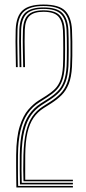

<svg xmlns="http://www.w3.org/2000/svg" viewBox="-20 -826 381 846"><path d="M83.5 -27.2Q82.5 -49.5 82.4 -78.6Q82.2 -107.8 83.2 -142.8Q85 -203.5 94.5 -244.5Q104 -285.5 122.2 -312.1Q140.5 -338.8 167.8 -356.2L202.2 -378.2Q228.2 -394.8 246.8 -413.8Q265.2 -432.8 275.9 -460.8Q286.5 -488.8 289.2 -532Q290.2 -548.8 290.6 -580.1Q291 -611.5 290.6 -643.8Q290.2 -676 289.2 -694.8Q286.2 -749 260.1 -774.2Q234 -799.5 171.2 -799.5Q114.5 -799.5 86.9 -776.4Q59.2 -753.2 57.2 -695.8Q56.2 -668.5 56.4 -645Q56.5 -621.5 57.1 -594.6Q57.8 -567.8 58.2 -530.2H50.2Q49.8 -567.2 49.1 -593.6Q48.5 -620 48.4 -643.6Q48.2 -667.2 49.2 -696Q51.5 -755 79.9 -780.5Q108.2 -806 171.2 -806Q240 -806 267.1 -778.5Q294.2 -751 297.2 -695Q298.2 -675.8 298.6 -643.2Q299 -610.8 298.6 -579.4Q298.2 -548 297.2 -531.8Q294.5 -485.2 282.8 -455.9Q271 -426.5 251.6 -407.1Q232.2 -387.8 206.5 -371.2L172.2 -349.5Q145.8 -332.8 127.9 -306.9Q110 -281 100.9 -241.2Q91.8 -201.5 91.2 -142.5Q91.2 -121.2 91.1 -102.6Q91 -84 91 -67Q91 -50 91.2 -34H301.2V-27.2ZM52.2 0Q51.8 -20 51.5 -44.1Q51.2 -68.2 51.1 -93.8Q51 -119.2 51.2 -143Q52 -222.2 67 -269.5Q82 -316.8 104.5 -342.6Q127 -368.5 150.2 -383L185 -405Q207 -419 222.2 -434.2Q237.5 -449.5 246.4 -473.1Q255.2 -496.8 257.5 -535Q258.2 -544.8 258.5 -566.1Q258.8 -587.5 258.8 -612.6Q258.8 -637.8 258.4 -659.4Q258 -681 257.5 -691.5Q255.2 -734 236.4 -754Q217.5 -774 171.2 -774Q129.8 -774 110.2 -755.9Q90.8 -737.8 89.2 -694.5Q88.2 -666.8 88.4 -643.8Q88.5 -620.8 89.1 -594.4Q89.8 -568 90.2 -530.2H82.2Q81.5 -581 80.6 -616.5Q79.8 -652 81.2 -694.8Q83 -740.8 104 -760.6Q125 -780.5 171.2 -780.5Q221.2 -780.5 242.1 -759.2Q263 -738 265.5 -691.8Q266.2 -680.2 266.5 -658Q266.8 -635.8 266.8 -610.6Q266.8 -585.5 266.4 -564.6Q266 -543.8 265.5 -534.8Q263 -494.5 253.6 -469.9Q244.2 -445.2 228.2 -429.1Q212.2 -413 189.2 -398.2L154.8 -376.2Q122.2 -355.8 101.4 -324.9Q80.5 -294 70.2 -249.5Q60 -205 59.2 -143Q59 -121 59 -97Q59 -73 59.2 -49.6Q59.5 -26.2 60 -6.8H301.2V0ZM68 -13.5Q67 -40 67 -75.9Q67 -111.8 67.2 -142.8Q68 -205.5 78.2 -249Q88.5 -292.5 108.6 -321.5Q128.8 -350.5 159 -369.8L193.5 -391.8Q217.2 -406.8 234.1 -423.8Q251 -440.8 261 -466.8Q271 -492.8 273.5 -534.5Q274 -543.8 274.4 -564.4Q274.8 -585 274.8 -609.9Q274.8 -634.8 274.4 -657.6Q274 -680.5 273.2 -694.2Q270.8 -742 248 -764.4Q225.2 -786.8 171.2 -786.8Q120.5 -786.8 97.9 -765.5Q75.2 -744.2 73.2 -695Q72.2 -667.5 72.4 -644.1Q72.5 -620.8 73.1 -594.2Q73.8 -567.8 74.2 -530.2H66.2Q65.8 -568.8 65.1 -594.9Q64.5 -621 64.4 -643.9Q64.2 -666.8 65.2 -695.2Q67.2 -748.8 92.5 -771Q117.8 -793.2 171.2 -793.2Q230.8 -793.2 254.6 -768.9Q278.5 -744.5 281.2 -694.5Q282 -680 282.4 -656.8Q282.8 -633.5 282.8 -608.5Q282.8 -583.5 282.4 -563.2Q282 -543 281.5 -534.2Q279 -492.2 269 -465.4Q259 -438.5 241.4 -420.1Q223.8 -401.8 197.8 -385L163.5 -363Q136.2 -345.5 116.9 -318.6Q97.5 -291.8 87 -249.4Q76.5 -207 75.2 -142.8Q74.8 -110 74.8 -77Q74.8 -44 75.8 -20.5H301.2V-13.5Z"/></svg>

Font: Big Shoulders Inline Text SC Thin
Style: Regular
Weight: 100
Designer: Patric King
Foundry: XO Type Co
Version: Version 2.002